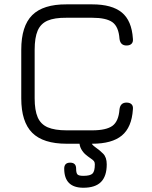

<svg xmlns="http://www.w3.org/2000/svg" viewBox="-20 -676 716 903"><path d="M293.5 0Q183 0 131.5 -51.5Q80 -103 80 -213.5V-442Q80 -553.5 131.5 -604.8Q183 -656 292.5 -655.5H413.5Q506.5 -655.5 553 -617.2Q599.5 -579 605 -494.5Q607 -479 599 -470.5Q591 -462 575 -462Q546 -462 542 -493.5Q538 -550.5 508.8 -571.5Q479.5 -592.5 413.5 -592.5H292.5Q236.5 -593 204 -579Q171.5 -565 157.2 -532Q143 -499 143 -442V-213.5Q143 -157.5 157.2 -124.5Q171.5 -91.5 204.5 -77.2Q237.5 -63 293.5 -63H413.5Q479.5 -63 508.8 -84.2Q538 -105.5 542 -162Q546 -193.5 575 -193.5Q591 -193.5 599 -185.2Q607 -177 605 -161Q599.5 -77 553 -38.5Q506.5 0 413.5 0ZM372 207Q282 207 282 117Q282 89 310 89Q338 89 338 117Q338 138 344.5 144.5Q351 151 372 151Q404.5 151 415.2 140.2Q426 129.5 426 97Q426 87.5 422 82Q418 76.5 403 66.5Q394 60.5 382.2 50.5Q370.5 40.5 361.8 24.8Q353 9 353 -15Q353 -43 381 -43Q409 -43 409 -15Q409 -4 413.5 2.8Q418 9.5 434 20.5Q447.5 29.5 464.8 46.5Q482 63.5 482 97Q482 152.5 455 179.8Q428 207 372 207Z"/></svg>

Font: Jura Light Medium
Style: Regular
Weight: 500
Version: Version 5.106